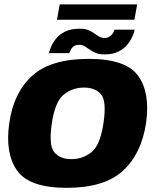

<svg xmlns="http://www.w3.org/2000/svg" viewBox="-20 -876 740 900"><path d="M293 4.5Q469.5 4.5 556.5 -75.8Q643.5 -156 664.5 -299Q685 -439.5 628.2 -519.8Q571.5 -600 395.5 -600Q218.5 -600 131.2 -521.2Q44 -442.5 23.5 -299Q3 -158.5 59.8 -77Q116.5 4.5 293 4.5ZM314.5 -130Q261.5 -130 234.5 -162.2Q207.5 -194.5 223 -298.5Q238.5 -401 279.5 -433.2Q320.5 -465.5 373.5 -465.5Q427 -465.5 453.8 -433.5Q480.5 -401.5 465 -298.5Q449.5 -195 408.5 -162.5Q367.5 -130 314.5 -130ZM470 -621Q509 -621 535.2 -634.2Q561.5 -647.5 577.2 -667Q593 -686.5 601.2 -706Q609.5 -725.5 611.5 -737H516.5Q515 -730 509.5 -720.8Q504 -711.5 494 -704.8Q484 -698 471 -698Q456.5 -698 445 -704.5Q433.5 -711 421.5 -719.8Q409.5 -728.5 393.8 -735Q378 -741.5 354 -741.5Q313.5 -741.5 286.5 -728.5Q259.5 -715.5 243.8 -696.2Q228 -677 220 -658.2Q212 -639.5 209.5 -627H305Q307 -634 312 -643.5Q317 -653 326.5 -659.5Q336 -666 351.5 -666Q366 -666 377.2 -659Q388.5 -652 400.8 -643.2Q413 -634.5 429.2 -627.8Q445.5 -621 470 -621ZM247 -783.5H610L623 -855.5H260Z"/></svg>

Font: Anybody Thin ExtraBold
Style: Italic
Weight: 800
Italic angle: -10°
Version: Version 1.113;gftools[0.9.25]